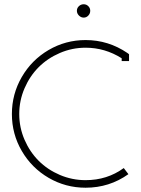

<svg xmlns="http://www.w3.org/2000/svg" viewBox="-20 -877 665 906"><path d="M375 -856.9Q387.7 -856.9 396.7 -847.9Q405.8 -838.9 405.8 -826.2Q405.8 -813 396.7 -803.5Q387.7 -793.9 375 -793.9Q362.3 -793.9 352.5 -803.7Q342.8 -813.5 342.8 -826.2Q342.8 -838.9 352.3 -847.9Q361.8 -856.9 375 -856.9ZM554.2 -602.1Q475.1 -651.9 383.8 -651.9Q320.3 -651.9 262.5 -627Q204.6 -602.1 162.6 -560.1Q120.6 -518.1 95.7 -460.2Q70.8 -402.3 70.8 -338.9Q70.8 -275.4 95.7 -217.8Q120.6 -160.2 162.6 -118.2Q204.6 -76.2 262.5 -51.5Q320.3 -26.9 383.8 -26.9Q485.8 -26.9 564 -84L585.9 -55.2Q496.1 8.8 383.8 8.8Q289.6 8.8 209.5 -37.8Q129.4 -84.5 82.8 -164.6Q36.1 -244.6 36.1 -338.9Q36.1 -433.1 82.8 -513.7Q129.4 -594.2 209.5 -641.1Q289.6 -688 383.8 -688Q491.2 -688 581.1 -627L588.9 -621.1V-588.9H554.2Z"/></svg>

Font: RawengulkPcs
Style: Regular
Weight: 400
Version: Version 0.92